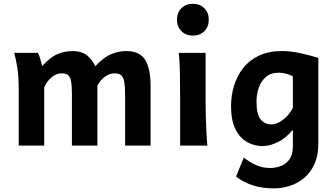

<svg xmlns="http://www.w3.org/2000/svg" viewBox="-20 -782 1790 1031"><path d="M502.9 -322.3V0H366.2V-278.3Q366.2 -324.7 361.1 -348.1Q356 -371.6 343.8 -379.9Q331.5 -388.2 310.1 -388.2Q282.7 -388.2 257.1 -366.9Q231.4 -345.7 217.3 -312.5V0H80.6V-300.3Q80.6 -372.1 72.3 -422.4Q64 -472.7 56.2 -498H183.1Q191.4 -483.9 197 -463.9Q202.6 -443.8 206.1 -427.2Q251 -476.1 289.8 -491.9Q328.6 -507.8 371.1 -507.8Q418.9 -507.8 449 -482.9Q479 -458 491.2 -425.8Q537.1 -475.1 577.6 -491.5Q618.2 -507.8 656.7 -507.8Q731 -507.8 759.8 -460.2Q788.6 -412.6 788.6 -322.3V0H651.9V-268.6Q651.9 -317.9 647 -343.5Q642.1 -369.1 629.9 -378.7Q617.7 -388.2 595.7 -388.2Q568.8 -388.2 543.7 -370.4Q518.6 -352.5 502.9 -322.3Z M939.9 -498H1084Q1084 -461.4 1084 -419.9Q1084 -378.4 1084 -339.6Q1084 -300.8 1084 -272Q1084 -243.2 1084 -231.9Q1084 -200.7 1085.2 -156Q1086.4 -111.3 1088.6 -68.8Q1090.8 -26.4 1093.8 0H947.3Q947.3 -35.2 947.3 -82.5Q947.3 -129.9 947.3 -177Q947.3 -224.1 947.3 -258.8Q947.3 -330.1 946 -394.8Q944.8 -459.5 939.9 -498ZM930.2 -676.3Q930.2 -713.9 954.3 -737.8Q978.5 -761.7 1015.6 -761.7Q1053.2 -761.7 1077.1 -737.8Q1101.1 -713.9 1101.1 -676.3Q1101.1 -638.2 1077.1 -614.5Q1053.2 -590.8 1015.6 -590.8Q978.5 -590.8 954.3 -614.5Q930.2 -638.2 930.2 -676.3Z M1689.5 -471.2V-12.2Q1689.5 52.2 1668.9 98.1Q1648.4 144 1614 173.1Q1579.6 202.1 1536.9 215.8Q1494.1 229.5 1450.2 229.5Q1385.3 229.5 1333.7 211.9Q1282.2 194.3 1247.6 166L1289.1 64Q1319.8 88.9 1355.2 104.5Q1390.6 120.1 1430.7 120.1Q1461.4 120.1 1489.5 108.9Q1517.6 97.7 1535.2 72.3Q1552.7 46.9 1552.7 4.9V-85.4Q1515.6 -40 1471.9 -18.8Q1428.2 2.4 1389.2 2.4Q1345.7 2.4 1307.1 -19Q1268.6 -40.5 1244.6 -87.6Q1220.7 -134.8 1220.7 -212.4Q1220.7 -268.6 1236.6 -321.3Q1252.4 -374 1285.6 -416.3Q1318.8 -458.5 1370.6 -483.2Q1422.4 -507.8 1494.6 -507.8Q1542.5 -507.8 1594.5 -496.1Q1646.5 -484.4 1689.5 -471.2ZM1552.7 -203.1V-372.1Q1514.6 -391.6 1477.1 -391.6Q1434.1 -391.6 1407.7 -368.7Q1381.3 -345.7 1369.4 -310.3Q1357.4 -274.9 1357.4 -236.8Q1357.4 -165.5 1380.4 -139.6Q1403.3 -113.8 1438 -113.8Q1464.8 -113.8 1497.3 -137Q1529.8 -160.2 1552.7 -203.1Z"/></svg>

Font: Andika
Style: Bold
Weight: 700
Designer: Victor Gaultney, Annie Olsen, Julie Remington, Don Collingsworth, Eric Hays, Becca Hirsbrunner
Foundry: SIL International
Version: Version 6.101